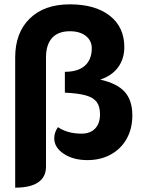

<svg xmlns="http://www.w3.org/2000/svg" viewBox="-20 -729 665 885"><path d="M50 -464Q50 -578 117 -643.5Q184 -709 302 -709Q419 -709 486 -656.5Q553 -604 553 -512Q553 -458 524.5 -419Q496 -380 442 -362Q519 -345 554.5 -306Q590 -267 590 -197Q590 -136 564 -89.5Q538 -43 491 -17Q444 9 383 9Q318 9 274 -20Q230 -49 230 -92Q230 -118 247 -143Q291 -113 356 -113Q396 -113 418.5 -136.5Q441 -160 441 -202Q441 -238 426 -258.5Q411 -279 376.5 -289Q342 -299 279 -302V-398Q340 -398 371.5 -426.5Q403 -455 403 -506Q403 -542 375.5 -563.5Q348 -585 302 -585Q248 -585 220 -554Q192 -523 192 -464V39Q192 87 156 111.5Q120 136 50 136Z"/></svg>

Font: K2D ExtraBold
Style: Regular
Weight: 800
Designer: Katatrad Aksorn Co.,Ltd.
Foundry: Cadson Demak Co.,Ltd.
Version: Version 1.000; ttfautohint (v1.6)